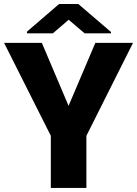

<svg xmlns="http://www.w3.org/2000/svg" viewBox="-22 -921 672 941"><path d="M183.1 -710.9 314 -402.3 445.3 -710.9H629.9L401.4 -255.4V0H227.1V-255.4L-2 -710.9ZM361.8 -901.4 522 -764.2V-757.8H392.6L314.5 -824.2L237.3 -757.8H110.4V-766.1L267.6 -901.4Z"/></svg>

Font: Vazirmatn UI FD Black
Style: Regular
Weight: 900
Designer: Saber Rastikerdar
Foundry: Saber Rastikerdar
Version: Version 33.003